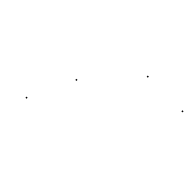

<svg xmlns="http://www.w3.org/2000/svg" viewBox="-77 -690 626 626"><g transform="rotate(45 236.5 -376.5)"><path d="M77 -210V-215H82V-210ZM151 -366V-371H156V-366ZM468 -538V-543H473V-538ZM308 -538V-543H313V-538Z"/></g></svg>

Font: FRB American Cursive Just Beginnings
Style: Italic
Weight: 400
Italic angle: -25°
Version: Version 2.0;Modular Font Editor K font №1